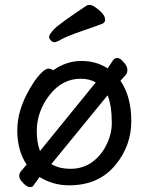

<svg xmlns="http://www.w3.org/2000/svg" viewBox="-20 -733 602 778"><path d="M406 -653Q406 -642 395 -637Q378 -630 314 -608Q250 -586 229.5 -574Q209 -562 201 -562Q193 -562 186 -569Q179 -576 179 -584.5Q179 -593 199 -614.5Q219 -636 332 -711Q335 -713 344 -713Q353 -713 367 -703Q406 -676 406 -653ZM130 -1Q122 8 117 17Q113 25 101 25Q89 25 74 9Q58 -7 58 -19Q58 -31 64 -38Q69 -44 88 -66Q50 -123 50 -205Q50 -287 101 -374Q121 -409 142 -432Q163 -455 176 -455Q187 -455 195 -448Q249 -486 309.5 -486Q370 -486 416 -456Q426 -471 439 -490Q444 -498 455.5 -498Q467 -498 481 -481Q496 -465 496 -451.5Q496 -438 491.5 -432Q487 -426 480.5 -419.5Q474 -413 468 -406Q512 -342 512 -242.5Q512 -143 449 -66Q381 18 260 18Q195 18 140 -16Q134 -8 130 -1ZM368 -399Q342 -414 307 -414Q232 -414 180.5 -347.5Q129 -281 129 -202Q129 -156 142 -121ZM433 -234Q433 -305 416 -347L188 -68Q220 -49 267 -49Q314 -49 351 -74.5Q388 -100 410.5 -144.5Q433 -189 433 -234Z"/></svg>

Font: Moon Stars Kai
Style: Bold
Weight: 700
Designer: GuiWonder
Version: Version 1.101